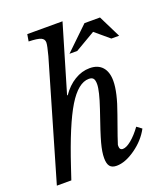

<svg xmlns="http://www.w3.org/2000/svg" viewBox="-158 -933 901 1045"><g transform="rotate(-20 292.0 -410.0)"><path d="M437 -779.8H526.9L590.8 -650.9H545.9L464.8 -719.2L348.1 -650.9H303.2ZM356 -311Q388.2 -406.2 388.2 -444.8Q388.2 -467.8 380.6 -477.3Q373 -486.8 355 -486.8Q293.5 -486.8 233.6 -388.4Q173.8 -290 100.1 -68.8L77.1 0H-6.8L190.9 -678.2Q206.1 -735.4 206.1 -752Q206.1 -772 187 -780.3Q168 -788.6 117.2 -790L124 -830.1H328.1L213.9 -443.8L216.8 -441.9Q249 -488.8 291.3 -514.4Q333.5 -540 378.9 -540Q426.3 -540 451.7 -511.7Q477.1 -483.4 477.1 -431.2Q477.1 -365.2 436 -252.9Q383.3 -105.5 381.3 -95.2Q380.9 -91.8 380.9 -87.9Q380.9 -64.9 399.9 -64.9Q420.4 -64.9 449.7 -88.9Q479 -112.8 508.8 -153.8L537.1 -132.8Q505.9 -74.2 446.5 -32.2Q387.2 9.8 336.9 9.8Q310.1 9.8 298.1 -5.1Q286.1 -20 286.1 -53.2Q286.1 -87.4 299.6 -137.5Q313 -187.5 356 -311Z"/></g></svg>

Font: Libre Baskerville
Style: Italic
Weight: 400
Designer: Pablo Impallari, Rodrigo Fuenzalida
Foundry: Pablo Impallari, Rodrigo Fuenzalida
Version: Version 1.000